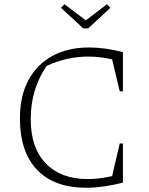

<svg xmlns="http://www.w3.org/2000/svg" viewBox="-20 -879 703 906"><path d="M387 7Q236 7 155 -77.5Q74 -162 74 -321Q74 -425 113.5 -499.5Q153 -574 226 -614.5Q299 -655 400 -655Q437 -655 477.5 -649.5Q518 -644 560 -633V-448H545L509 -599Q452 -612 397 -612Q295 -612 200 -568Q125 -458 125 -317Q125 -181 196.5 -107.5Q268 -34 394 -34Q448 -34 509 -48L545 -202H560V-17Q464 7 387 7ZM373 -745 268 -842 284 -859 385 -783 485 -859 501 -842 396 -745Z"/></svg>

Font: Piazzolla SC ExtraLight
Style: Regular
Weight: 200
Designer: Juan Pablo del Peral
Foundry: Huerta Tipografica
Version: Version 1.330